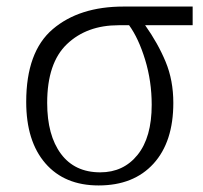

<svg xmlns="http://www.w3.org/2000/svg" viewBox="-20 -556 619 586"><path d="M60 -245Q60 -398 141 -467Q222 -536 357 -536H568V-479H423Q462 -424 485.5 -367.5Q509 -311 509 -242Q509 -123 448.5 -56.5Q388 10 281 10Q177 10 118.5 -57.5Q60 -125 60 -245ZM443 -236Q443 -308 423 -373.5Q403 -439 374 -479H342Q245 -479 184.5 -421.5Q124 -364 124 -242Q124 -143 166 -86.5Q208 -30 286 -30Q357 -30 400 -83.5Q443 -137 443 -236Z"/></svg>

Font: Noto Serif Light
Style: Regular
Weight: 300
Designer: Monotype Design Team
Foundry: Monotype Imaging Inc.
Version: Version 1.001